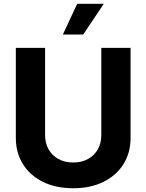

<svg xmlns="http://www.w3.org/2000/svg" viewBox="-20 -979 769 1009"><path d="M512.4 -727.3H666.2V-255Q666.2 -175.4 628.4 -115.8Q590.6 -56.1 522.7 -22.9Q454.9 10.3 364.7 10.3Q274.1 10.3 206.3 -22.9Q138.5 -56.1 100.9 -115.8Q63.2 -175.4 63.2 -255V-727.3H217V-268.1Q217 -226.6 235.3 -194.2Q253.6 -161.9 286.9 -143.5Q320.3 -125 364.7 -125Q409.4 -125 442.6 -143.5Q475.9 -161.9 494.1 -194.2Q512.4 -226.6 512.4 -268.1ZM310.4 -797.6 385.7 -959.2H525.6L417.3 -797.6Z"/></svg>

Font: InterMG
Style: Bold
Weight: 700
Designer: Rasmus Andersson
Foundry: rsms
Version: Version 3.019;December 26, 2023;FontCreator 15.0.0.2955 64-b